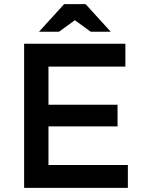

<svg xmlns="http://www.w3.org/2000/svg" viewBox="-20 -911 694 931"><path d="M291 -891H395L517 -757H420L343 -813L266 -757H169ZM588 -699V-588H215V-403H550V-298H215V-111H600V0H97V-699Z"/></svg>

Font: Myanmar Khyay
Style: Regular
Weight: 400
Designer: Danh Hong
Foundry: Google Inc.
Version: Version 1.10 March 4, 2015